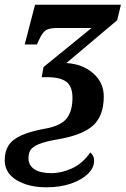

<svg xmlns="http://www.w3.org/2000/svg" viewBox="-41 -556 534 816"><path d="M156 240Q80 240 29.5 209.5Q-21 179 -21 125Q-21 88 -5 62.5Q11 37 49.5 19.5Q88 2 155 -10Q219 -22 243 -53.5Q267 -85 267 -140Q267 -189 241 -208.5Q215 -228 159 -228H136L144 -271L348 -437H203Q172 -437 156.5 -429Q141 -421 126 -389L116 -367H64L108 -536H473L457 -470L241 -288Q310 -284 355 -244.5Q400 -205 400 -146Q400 -64 354.5 -22.5Q309 19 200 37Q149 46 123 57Q97 68 88.5 82Q80 96 80 116Q80 147 105.5 163.5Q131 180 178 180Q219 180 264 160Q309 140 343 92Q348 96 353.5 105Q359 114 359 127Q359 157 333 182.5Q307 208 261.5 224Q216 240 156 240Z"/></svg>

Font: Noto Serif ExtraCondensed
Style: Bold Italic
Weight: 700
Width: 2
Italic angle: -12°
Designer: Monotype Design Team
Foundry: Monotype Imaging Inc.
Version: Version 2.013; ttfautohint (v1.8.4.7-5d5b)